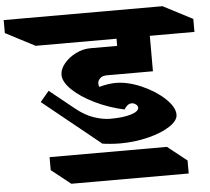

<svg xmlns="http://www.w3.org/2000/svg" viewBox="-239 -855 1258 1149"><g transform="rotate(-5 390.5 -280.5)"><path d="M356 -359Q356 -347 360 -338Q417 -353 459 -353Q532 -353 613.5 -317.5Q695 -282 750.5 -230Q806 -178 806 -132Q806 -97 756.5 -64Q707 -31 625.5 -10.5Q544 10 455 10Q430 10 397.5 7.5Q365 5 349 2L3 -278L56 -341L205 -221Q258 -178 311.5 -160Q365 -142 409 -142Q487 -142 534 -156.5Q581 -171 581 -194Q581 -205 569.5 -214Q558 -223 544 -223Q519 -223 499 -190Q406 -210 323 -250.5Q240 -291 190.5 -339Q141 -387 141 -429Q141 -463 168.5 -496.5Q196 -530 239 -551.5Q282 -573 326 -573H488V-616H2L-175 -708V-786H779L956 -694V-616H688V-403H402V-402Q384 -402 370 -389Q356 -376 356 -359ZM848 225H143L27 133V55H732L848 147Z"/></g></svg>

Font: Inknut Antiqua Black
Style: Regular
Weight: 900
Designer: Claus Eggers Sørensen
Foundry: Claus Eggers Sørensen
Version: Version 1.003; ttfautohint (v1.8.2) -l 8 -r 50 -G 200 -x 14 